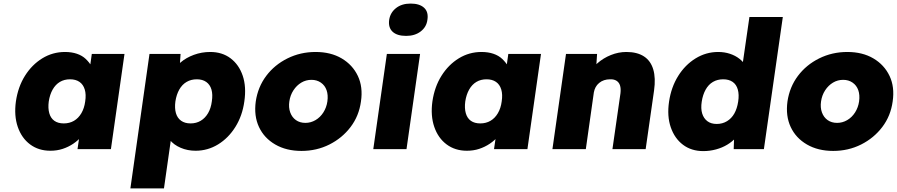

<svg xmlns="http://www.w3.org/2000/svg" viewBox="-20 -835 5021 1075"><path d="M262 9Q196 9 148.5 -26.5Q101 -62 79.5 -124.5Q58 -187 69 -267Q81 -349 120 -411Q159 -473 217 -508.5Q275 -544 344 -544Q381 -544 410.5 -534Q440 -524 460 -505Q480 -486 494 -462Q508 -438 515 -410L477 -412L494 -533H677L601 0H414L433 -130L473 -128Q460 -99 439 -74Q418 -49 390.5 -30.5Q363 -12 331 -1.5Q299 9 262 9ZM337 -144Q369 -144 394 -158.5Q419 -173 435.5 -201Q452 -229 457 -267Q463 -306 454.5 -334Q446 -362 425 -376.5Q404 -391 372 -391Q340 -391 315.5 -376.5Q291 -362 275 -334Q259 -306 253 -267Q248 -229 256 -201Q264 -173 284.5 -158.5Q305 -144 337 -144Z M710 220 817 -533H991L983 -415L949 -424Q959 -458 990.5 -485Q1022 -512 1065.5 -528Q1109 -544 1157 -544Q1224 -544 1271 -508.5Q1318 -473 1339 -411Q1360 -349 1348 -267Q1337 -187 1298 -124.5Q1259 -62 1201 -26.5Q1143 9 1075 9Q1030 9 991.5 -7.5Q953 -24 930 -52.5Q907 -81 904 -117L948 -131L898 220ZM1047 -144Q1079 -144 1104 -159Q1129 -174 1145 -201.5Q1161 -229 1166 -267Q1172 -306 1164 -333.5Q1156 -361 1135 -376Q1114 -391 1082 -391Q1050 -391 1025 -376.5Q1000 -362 984 -334Q968 -306 962 -267Q957 -229 965 -201.5Q973 -174 994 -159Q1015 -144 1047 -144Z M1668 10Q1583 10 1521 -26Q1459 -62 1430 -124Q1401 -186 1412 -267Q1424 -348 1470.5 -410Q1517 -472 1589.5 -508Q1662 -544 1747 -544Q1832 -544 1893 -508Q1954 -472 1983.5 -410Q2013 -348 2001 -267Q1990 -186 1943 -124Q1896 -62 1824.5 -26Q1753 10 1668 10ZM1690 -147Q1720 -147 1746.5 -162.5Q1773 -178 1790.5 -205.5Q1808 -233 1813 -267Q1818 -303 1808.5 -330Q1799 -357 1776.5 -372.5Q1754 -388 1724 -388Q1693 -388 1667 -372.5Q1641 -357 1623 -329.5Q1605 -302 1600 -267Q1595 -233 1605 -205.5Q1615 -178 1637 -162.5Q1659 -147 1690 -147Z M2070 0 2146 -533H2332L2256 0ZM2254 -634Q2203 -634 2178 -657.5Q2153 -681 2159 -724Q2165 -764 2197 -789.5Q2229 -815 2279 -815Q2329 -815 2354.5 -791.5Q2380 -768 2373 -724Q2368 -684 2335.5 -659Q2303 -634 2254 -634Z M2594 9Q2528 9 2480.5 -26.5Q2433 -62 2411.5 -124.5Q2390 -187 2401 -267Q2413 -349 2452 -411Q2491 -473 2549 -508.5Q2607 -544 2676 -544Q2713 -544 2742.5 -534Q2772 -524 2792 -505Q2812 -486 2826 -462Q2840 -438 2847 -410L2809 -412L2826 -533H3009L2933 0H2746L2765 -130L2805 -128Q2792 -99 2771 -74Q2750 -49 2722.5 -30.5Q2695 -12 2663 -1.5Q2631 9 2594 9ZM2669 -144Q2701 -144 2726 -158.5Q2751 -173 2767.5 -201Q2784 -229 2789 -267Q2795 -306 2786.5 -334Q2778 -362 2757 -376.5Q2736 -391 2704 -391Q2672 -391 2647.5 -376.5Q2623 -362 2607 -334Q2591 -306 2585 -267Q2580 -229 2588 -201Q2596 -173 2616.5 -158.5Q2637 -144 2669 -144Z M3073 0 3149 -533H3323L3316 -425L3276 -413Q3291 -451 3324.5 -480.5Q3358 -510 3400.5 -527Q3443 -544 3487 -544Q3547 -544 3585 -519.5Q3623 -495 3637.5 -446.5Q3652 -398 3642 -328L3595 0H3409L3454 -313Q3457 -339 3451.5 -356.5Q3446 -374 3431.5 -383Q3417 -392 3395 -391Q3378 -391 3362.5 -386Q3347 -381 3334.5 -370.5Q3322 -360 3315 -347Q3308 -334 3305 -318L3260 0H3167Q3133 0 3109.5 0Q3086 0 3073 0Z M3918 11Q3851 11 3804 -24.5Q3757 -60 3735.5 -122.5Q3714 -185 3726 -266Q3738 -347 3777 -409.5Q3816 -472 3874.5 -508Q3933 -544 4001 -544Q4036 -544 4066.5 -534Q4097 -524 4120 -506Q4143 -488 4157 -464Q4171 -440 4172 -413L4127 -401L4176 -740H4363L4257 0H4088L4092 -119L4128 -112Q4120 -86 4100 -64Q4080 -42 4052 -25Q4024 -8 3989 1.5Q3954 11 3918 11ZM3993 -141Q4025 -141 4050.5 -156.5Q4076 -172 4091.5 -199.5Q4107 -227 4113 -266Q4119 -305 4111 -333.5Q4103 -362 4082 -376.5Q4061 -391 4029 -391Q3997 -391 3972 -376.5Q3947 -362 3931 -333.5Q3915 -305 3909 -266Q3903 -227 3911.5 -199.5Q3920 -172 3940.5 -156.5Q3961 -141 3993 -141Z M4645 10Q4560 10 4498 -26Q4436 -62 4407 -124Q4378 -186 4389 -267Q4401 -348 4447.5 -410Q4494 -472 4566.5 -508Q4639 -544 4724 -544Q4809 -544 4870 -508Q4931 -472 4960.5 -410Q4990 -348 4978 -267Q4967 -186 4920 -124Q4873 -62 4801.5 -26Q4730 10 4645 10ZM4667 -147Q4697 -147 4723.5 -162.5Q4750 -178 4767.5 -205.5Q4785 -233 4790 -267Q4795 -303 4785.5 -330Q4776 -357 4753.5 -372.5Q4731 -388 4701 -388Q4670 -388 4644 -372.5Q4618 -357 4600 -329.5Q4582 -302 4577 -267Q4572 -233 4582 -205.5Q4592 -178 4614 -162.5Q4636 -147 4667 -147Z"/></svg>

Font: Lexend ExtBd
Style: Italic
Weight: 800
Italic angle: -8.13011°
Designer: Bonnie Shaver-Troup, Thomas Jockin
Foundry: Lexend
Version: Version 1.007